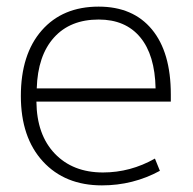

<svg xmlns="http://www.w3.org/2000/svg" viewBox="-20 -550 584 580"><path d="M90 -243Q91 -143 145.5 -86Q200 -29 291 -29Q374 -29 448 -71L463 -34Q382 10 288 10Q176 10 109.5 -62.5Q43 -135 43 -260Q43 -386 106 -458Q169 -530 278 -530Q382 -530 439 -461Q496 -392 496 -265V-243ZM91 -283H450Q448 -384 403.5 -437.5Q359 -491 278 -491Q192 -491 143 -436.5Q94 -382 91 -283Z"/></svg>

Font: Mplus 1p Light
Style: Regular
Weight: 300
Version: Version 1.061